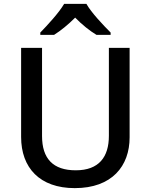

<svg xmlns="http://www.w3.org/2000/svg" viewBox="-20 -961 778 991"><path d="M426 -941H311C285 -896 225 -831 188 -793V-781H259C294 -803 332 -834 368 -870C403 -834 443 -802 478 -781H551V-793C514 -830 451 -896 426 -941ZM649 -252V-714H542V-260C542 -151 491 -82 371 -82C254 -82 197 -142 197 -259V-714H89V-254C89 -95 185 10 366 10C558 10 649 -104 649 -252Z"/></svg>

Font: Noto Sans Bamum Medium
Style: Regular
Weight: 500
Designer: Monotype Design Team
Foundry: Monotype Imaging Inc.
Version: Version 2.002